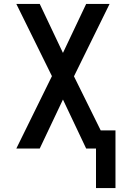

<svg xmlns="http://www.w3.org/2000/svg" viewBox="-20 -755 640 976"><path d="M468 201V0H418L300 -249L182 0H63L244 -368L63 -735H182L300 -486L418 -735H537L356 -367L492 -92H567V201Z"/></svg>

Font: Iosevka SS04 Semibold Extended
Style: Regular
Weight: 600
Width: 7
Monospace: yes
Designer: Belleve Invis
Foundry: Belleve Invis
Version: Version 19.0.0; ttfautohint (v1.8.4)